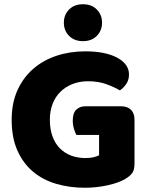

<svg xmlns="http://www.w3.org/2000/svg" viewBox="-20 -867 704 905"><path d="M614 -97Q614 -66 603 -51Q592 -36 568 -22Q554 -14 533 -6.5Q512 1 487 6.5Q462 12 434.5 15Q407 18 380 18Q308 18 245 -0.5Q182 -19 135.5 -58Q89 -97 62 -157.5Q35 -218 35 -302Q35 -381 62 -441Q89 -501 136 -542Q183 -583 246 -604Q309 -625 382 -625Q477 -625 532.5 -595Q588 -565 588 -516Q588 -490 575 -471Q562 -452 545 -441Q520 -456 482 -470Q444 -484 395 -484Q355 -484 322 -471Q289 -458 265 -434.5Q241 -411 228 -377.5Q215 -344 215 -303Q215 -258 227.5 -224Q240 -190 262.5 -167.5Q285 -145 315.5 -133.5Q346 -122 383 -122Q405 -122 421.5 -126Q438 -130 447 -135V-231H340Q334 -242 328.5 -260Q323 -278 323 -298Q323 -334 339.5 -350Q356 -366 382 -366H551Q581 -366 597.5 -349.5Q614 -333 614 -303ZM461 -760Q461 -723 436.5 -698Q412 -673 371 -673Q330 -673 305.5 -698Q281 -723 281 -760Q281 -797 305.5 -822Q330 -847 371 -847Q412 -847 436.5 -822Q461 -797 461 -760Z"/></svg>

Font: Baloo Paaji 2 ExtraBold
Style: Regular
Weight: 800
Designer: Shuchita Grover, Noopur Datye and Ek Type
Foundry: Ek Type
Version: Version 1.640;hotconv 1.0.111;makeotfexe 2.5.65597; ttfautoh